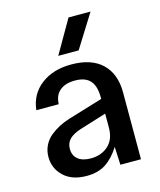

<svg xmlns="http://www.w3.org/2000/svg" viewBox="-111 -804 743 893"><g transform="rotate(-15 261.0 -357.0)"><path d="M195.8 9.8Q125.5 9.8 85.7 -28.1Q45.9 -65.9 45.9 -121.1Q45.9 -150.9 58.1 -176Q70.3 -201.2 91.6 -218.5Q112.8 -235.8 136 -247.8Q159.2 -259.8 186 -268.1L353 -318.8V-325.2Q353 -380.9 329.6 -407Q306.2 -433.1 256.8 -433.1Q210 -433.1 183.6 -410.9Q157.2 -388.7 155.8 -346.2H47.9Q56.2 -421.9 113.8 -465.8Q171.4 -509.8 258.8 -509.8Q356.4 -509.8 407.7 -460.4Q459 -411.1 459 -321.8V0H359.9L356 -86.9Q325.7 -39.1 288.6 -14.6Q251.5 9.8 195.8 9.8ZM151.9 -131.8Q151.9 -99.6 173.8 -81.8Q195.8 -64 235.8 -64Q286.1 -64 319.6 -94Q353 -124 353 -181.2V-248L224.1 -208Q188 -196.3 169.9 -178.2Q151.9 -160.2 151.9 -131.8ZM211.9 -564 304.2 -724.1H410.2L310.1 -564Z"/></g></svg>

Font: TASA Orbiter Text Medium
Style: Regular
Weight: 500
Designer: Weizhong Zhang
Version: Version 1.000;Glyphs 3.1.2 (3151)